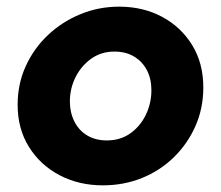

<svg xmlns="http://www.w3.org/2000/svg" viewBox="-20 -545 663 577"><path d="M289 12Q217 12 159 -18.5Q101 -49 67 -103.5Q33 -158 33 -230Q33 -293 57.5 -346.5Q82 -400 124.5 -440Q167 -480 222 -502.5Q277 -525 338 -525Q410 -525 467 -494.5Q524 -464 557.5 -409.5Q591 -355 591 -282Q591 -220 567.5 -166.5Q544 -113 502.5 -72.5Q461 -32 406.5 -10Q352 12 289 12ZM301 -123Q342 -123 372 -144.5Q402 -166 418.5 -200.5Q435 -235 435 -274Q435 -308 421.5 -334Q408 -360 383 -375Q358 -390 324 -390Q284 -390 254 -368.5Q224 -347 207 -313Q190 -279 190 -240Q190 -207 203.5 -180Q217 -153 242 -138Q267 -123 301 -123Z"/></svg>

Font: MuseoModerno Thin
Style: Bold Italic
Weight: 700
Italic angle: -9°
Version: Version 1.003